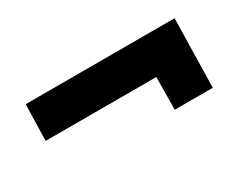

<svg xmlns="http://www.w3.org/2000/svg" viewBox="-44 -666 681 547"><g transform="rotate(-30 296.5 -393.0)"><path d="M414 -387H50L53 -506H543L538 -280H413Z"/></g></svg>

Font: Covid19
Style: Regular
Weight: 400
Designer: Peter Wiegel
Foundry: (c) CAT - Ing. Peter Wiegel.  for Rudolf Maass + Partner GmbH
Version: Version 001.000